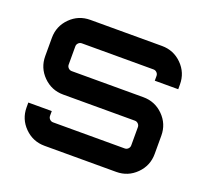

<svg xmlns="http://www.w3.org/2000/svg" viewBox="-104 -705 894 831"><g transform="rotate(20 343.0 -290.0)"><path d="M638 -450V-428H530V-450Q530 -459 523.5 -465.5Q517 -472 508 -472H178Q169 -472 162.5 -465.5Q156 -459 156 -450V-366Q156 -357 162.5 -350.5Q169 -344 178 -344H508Q562 -344 600 -306Q638 -268 638 -214V-130Q638 -76 600 -38Q562 0 508 0H178Q124 0 86 -38Q48 -76 48 -130V-152H156V-130Q156 -121 162.5 -114.5Q169 -108 178 -108H508Q517 -108 523.5 -114.5Q530 -121 530 -130V-214Q530 -223 523.5 -229.5Q517 -236 508 -236H178Q124 -236 86 -274Q48 -312 48 -366V-450Q48 -504 86 -542Q124 -580 178 -580H508Q562 -580 600 -542Q638 -504 638 -450Z"/></g></svg>

Font: Orbitron
Style: Regular
Weight: 500
Designer: Matt McInerney
Foundry: Matt McInerney
Version: 1.000